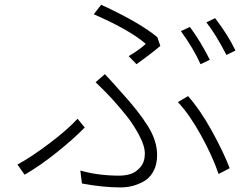

<svg xmlns="http://www.w3.org/2000/svg" viewBox="-20 -778 1040 811"><path d="M744.1 -646.5 782.2 -664.1Q829.1 -600.6 866.2 -525.4L827.1 -506.8Q797.9 -572.3 744.1 -646.5ZM851.6 -683.6 888.7 -701.2Q943.4 -629.9 974.6 -564.5L936.5 -545.9Q890.6 -634.8 851.6 -683.6ZM556.6 -506.8 523.4 -541Q566.4 -565.4 595.7 -592.8Q528.3 -651.4 376 -717.8L407.2 -757.8Q567.4 -684.6 644.5 -621.1L657.2 -584Q614.3 -547.9 556.6 -506.8ZM326.2 -2.9 319.3 -57.6Q394.5 -36.1 483.4 -36.1Q508.8 -36.1 531.2 -43Q553.7 -49.8 572.8 -71.8Q591.8 -93.8 591.8 -128.9Q591.8 -162.1 567.9 -206.5Q543.9 -251 519.5 -282.2Q495.1 -313.5 456.1 -357.4Q428.7 -387.7 383.8 -430.7L422.9 -464.8Q435.5 -452.1 459 -425.8Q482.4 -399.4 490.2 -390.6Q564.5 -309.6 604 -246.6Q643.6 -183.6 643.6 -123Q643.6 -82 627.4 -53.2Q611.3 -24.4 585.4 -10.7Q559.6 2.9 536.1 8.3Q512.7 13.7 489.3 13.7Q415 13.7 326.2 -2.9ZM950.2 -67.4 903.3 -43Q877.9 -118.2 829.1 -206.5Q780.3 -294.9 731.4 -346.7L774.4 -372.1Q825.2 -314.5 874 -226.6Q922.9 -138.7 950.2 -67.4ZM307.6 -276.4 337.9 -239.3Q290 -190.4 219.2 -133.8Q148.4 -77.1 84 -40L53.7 -83Q113.3 -115.2 189.9 -173.3Q266.6 -231.4 307.6 -276.4Z"/></svg>

Font: GenEi Gothic M Light
Style: Regular
Weight: 300
Designer: o_tamon (Modified); [Source Han Sans]
Ryoko NISHIZUKA  (kana & ideographs); Paul D. Hunt (Latin, Greek & Cyrillic); Wenl
Version: Version 1.1a;Original Version 1.004